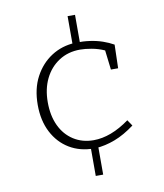

<svg xmlns="http://www.w3.org/2000/svg" viewBox="-84 -802 760 891"><g transform="rotate(-10 296.0 -356.5)"><path d="M503 -181Q455 -145 409 -127.5Q363 -110 318 -107L330 -121V20H295V-120L309 -107Q244 -107 194 -137Q144 -167 115.5 -222Q87 -277 87 -351Q87 -427 116.5 -482.5Q146 -538 195.5 -570Q245 -602 308 -605L295 -591V-733H330V-593L312 -605Q345 -606 377 -601.5Q409 -597 436.5 -587.5Q464 -578 487 -565L484 -454H450L439 -546Q410 -559 379 -564.5Q348 -570 325 -570Q268 -570 225 -542Q182 -514 158.5 -466Q135 -418 135 -355Q135 -292 157 -245Q179 -198 220 -171.5Q261 -145 315 -145Q355 -145 397.5 -161Q440 -177 484 -209Z"/></g></svg>

Font: Bitter Thin Light
Style: Regular
Weight: 300
Version: Version 2.002